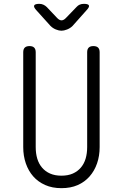

<svg xmlns="http://www.w3.org/2000/svg" viewBox="-20 -970 640 1000"><path d="M101 -698Q101 -714 109 -722Q117 -730 134 -730Q150 -730 158 -722Q166 -714 166 -698V-204Q166 -171 174 -144Q182 -117 199 -97Q216 -77 241 -66Q266 -55 300 -55Q334 -55 359 -66Q384 -77 401 -97Q418 -117 426 -144Q434 -171 434 -204V-698Q434 -714 442 -722Q450 -730 466 -730Q483 -730 491 -722Q499 -714 499 -698V-204Q499 -158 485.5 -119Q472 -80 446.5 -51Q421 -22 384.5 -6Q348 10 300 10Q252 10 215 -6.5Q178 -23 153 -51.5Q128 -80 114.5 -119Q101 -158 101 -204ZM185 -950Q196 -950 206 -945.5Q216 -941 224 -933L277 -877Q289 -864 300.5 -864Q312 -864 324 -877L379 -934Q386 -942 395.5 -946Q405 -950 417 -950Q439 -950 443 -942Q447 -934 431 -917L358 -835Q346 -823 329.5 -816.5Q313 -810 300 -810Q287 -810 271 -816.5Q255 -823 243 -835L170 -916Q154 -933 158 -941.5Q162 -950 185 -950Z"/></svg>

Font: Maple Mono NL ExtraLight
Style: Regular
Weight: 275
Monospace: yes
Designer: subframe7536
Version: Version 7.000